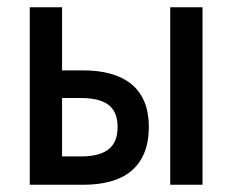

<svg xmlns="http://www.w3.org/2000/svg" viewBox="-20 -509 640 529"><path d="M62 0V-489H151V-315H211Q251 -315 284 -306Q317 -297 340.5 -278.5Q364 -260 377 -230.5Q390 -201 390 -159Q390 -117 377 -86.5Q364 -56 340.5 -37Q317 -18 284 -9Q251 0 211 0ZM151 -78H203Q254 -78 279 -97.5Q304 -117 304 -159Q304 -201 279 -220Q254 -239 203 -239H151ZM449 0V-489H538V0Z"/></svg>

Font: SauceCodePro Nerd Font Mono
Style: Regular
Weight: 500
Monospace: yes
Designer: Paul D. Hunt, Teo Tuominen
Foundry: Adobe Systems Incorporated
Version: Version 2.030;PS 1.000;hotconv 16.6.51;makeotf.lib2.5.65220;